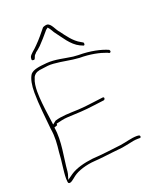

<svg xmlns="http://www.w3.org/2000/svg" viewBox="-152 -933 853 1024"><g transform="rotate(-20 274.5 -421.5)"><path d="M52 -521C52 -454 62 -376 68 -309C76 -262 72 -222 67 -178C65 -129 54 -75 54 -32C54 -17 56 -8 58 -6C69 2 86 -15 104 -29C131 -50 182 -65 228 -68C262 -70 299 -75 334 -79L391 -85C406 -88 421 -90 433 -93C451 -97 468 -101 487 -101H497C500 -100 504 -103 504 -108C504 -112 500 -116 497 -116H496L487 -117C454 -117 423 -106 388 -101C336 -95 280 -87 224 -84C172 -78 125 -65 94 -44L63 -22L72 -53C73 -56 73 -58 74 -65C80 -143 102 -227 89 -310C94 -312 104 -314 107 -317V-325C129 -330 151 -336 173 -337C235 -340 266 -340 331 -349L386 -356C394 -358 397 -374 384 -372L329 -365C293 -360 264 -357 241 -356C189 -354 145 -354 107 -342L88 -327L80 -386C74 -428 68 -479 68 -521C68 -546 71 -574 80 -593C81 -600 90 -614 104 -620L121 -625H123C129 -626 136 -627 145 -628L168 -631C178 -632 189 -632 201 -631C253 -627 292 -616 341 -613C402 -613 453 -602 490 -588C497 -584 501 -582 504 -583C511 -586 510 -594 505 -599C467 -616 408 -629 342 -629H341C332 -630 321 -630 312 -631C265 -637 217 -651 168 -647C122 -643 90 -639 73 -620C58 -598 52 -562 52 -521ZM67 -178V-179ZM99 -704C96 -688 98 -687 107 -686C112 -685 115 -686 120 -701C121 -706 127 -713 133 -718V-719C142 -725 152 -734 164 -745C186 -768 200 -784 221 -809L223 -811C223 -811 221 -811 225 -814L237 -823L246 -812C252 -804 256 -795 260 -789C291 -749 320 -697 366 -675L380 -669C392 -661 394 -678 389 -683L377 -690C359 -699 340 -717 328 -731L307 -757C301 -766 295 -773 290 -780C273 -797 263 -835 240 -839C232 -840 215 -834 214 -832C191 -804 174 -782 147 -755C129 -735 103 -720 99 -704ZM164 -745Z"/></g></svg>

Font: Stray Cat
Style: ExLtExt
Weight: 200
Version: Version 1.0